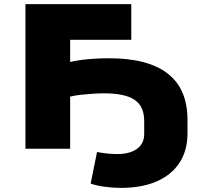

<svg xmlns="http://www.w3.org/2000/svg" viewBox="-20 -725 1007 936"><path d="M568 191Q531 191 490.5 185.5Q450 180 422 170L453 16Q477 21 504 23.5Q531 26 551 26Q613 26 648 0.5Q683 -25 683 -72V-135Q683 -206 636.5 -238Q590 -270 486 -270Q461 -270 432 -268Q403 -266 374.5 -263Q346 -260 322 -254V0H104V-705H620V-531H322V-423Q343 -428 375 -432.5Q407 -437 443.5 -439Q480 -441 512 -441Q702 -441 798 -366Q894 -291 894 -141V-75Q894 9 855 68.5Q816 128 743.5 159.5Q671 191 568 191Z"/></svg>

Font: Nunito Sans 7pt Expanded Black
Style: Regular
Weight: 900
Width: 7
Designer: Vernon Adams
Foundry: Vernon Adams
Version: Version 3.101;gftools[0.9.27]